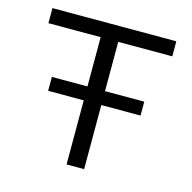

<svg xmlns="http://www.w3.org/2000/svg" viewBox="-95 -719 814 813"><g transform="rotate(15 312.5 -312.0)"><path d="M266 0V-281H110V-342H266V-558H37V-624H580V-558H343V-342H515V-281H343V0Z"/></g></svg>

Font: Inconsolata Expanded
Style: Regular
Weight: 400
Width: 7
Monospace: yes
Designer: Raph Levien, Cyreal, Brenton Simpson
Foundry: Raph Levien, Cyreal, Google
Version: Version 3.100; ttfautohint (v1.8.4.7-5d5b)